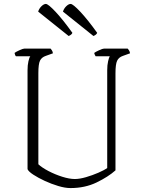

<svg xmlns="http://www.w3.org/2000/svg" viewBox="-20 -956 727 976"><path d="M338 0Q311 0 276 -10.5Q241 -21 207.5 -36.5Q174 -52 149.5 -68Q125 -84 120 -96V-599Q120 -625 124.5 -644.5Q129 -664 134 -670H61Q56 -675 54 -687Q60 -692 78.5 -700.5Q97 -709 104 -709H237Q239 -707 243.5 -700.5Q248 -694 249 -685L213 -672Q192 -665 183.5 -648Q175 -631 175 -584V-121Q193 -104 226.5 -86.5Q260 -69 296.5 -57.5Q333 -46 360 -46Q385 -46 417.5 -55.5Q450 -65 480 -78Q510 -91 525 -102V-599Q525 -625 529.5 -644.5Q534 -664 538 -670H466Q465 -672 462.5 -676.5Q460 -681 459 -687Q465 -692 483.5 -700.5Q502 -709 509 -709H629Q631 -707 635.5 -700.5Q640 -694 641 -685L605 -672Q584 -665 575.5 -647.5Q567 -630 567 -583V-90Q530 -57 471 -28.5Q412 0 338 0ZM329 -773 174 -897Q179 -913 191 -924.5Q203 -936 213 -936Q225 -936 262.5 -896Q300 -856 348 -789Q344 -779 329 -773ZM455 -773 300 -897Q305 -913 317 -924.5Q329 -936 339 -936Q351 -936 388.5 -896Q426 -856 474 -789Q470 -779 455 -773Z"/></svg>

Font: Texturina 72pt Thin
Style: Regular
Weight: 100
Designer: Guillermo Torres Carreño
Foundry: Omnibus-Type
Version: Version 1.002; ttfautohint (v1.8.3)